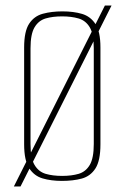

<svg xmlns="http://www.w3.org/2000/svg" viewBox="-20 -640 467 692"><path d="M30 32 358 -620H382L54 32ZM203 12Q164 12 133.5 3Q103 -6 85 -34Q67 -62 67 -120V-469Q67 -527 85 -554.5Q103 -582 134.5 -590.5Q166 -599 205 -599Q245 -599 275.5 -590Q306 -581 324 -553.5Q342 -526 342 -469V-120Q342 -61 324 -33Q306 -5 275 3.5Q244 12 203 12ZM204 -6Q238 -6 263.5 -13.5Q289 -21 303.5 -45.5Q318 -70 318 -121V-466Q318 -517 303.5 -541.5Q289 -566 263 -573.5Q237 -581 204 -581Q170 -581 144.5 -573.5Q119 -566 104.5 -541.5Q90 -517 90 -466V-121Q90 -70 104.5 -45.5Q119 -21 144.5 -13.5Q170 -6 204 -6Z"/></svg>

Font: Alumni Sans SC Thin
Style: Regular
Weight: 100
Designer: Robert E. Leuschke
Foundry: Robert E. Leuschke
Version: Version 1.018